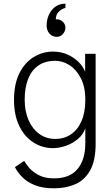

<svg xmlns="http://www.w3.org/2000/svg" viewBox="-20 -792 609 1042"><path d="M443 -13V-96Q432 -62 402.5 -37.5Q373 -13 337 -0.5Q301 12 268 12Q209 12 160.5 -19.5Q112 -51 84 -109.5Q56 -168 56 -250Q56 -335 84.5 -393Q113 -451 161.5 -481.5Q210 -512 268 -512Q311 -512 346.5 -496Q382 -480 407 -455Q432 -430 442 -402V-500H499V-13Q499 81 468.5 134Q438 187 387 208.5Q336 230 273 230Q211 230 169 213Q127 196 101 169.5Q75 143 61 115L111 81Q119 95 137.5 117.5Q156 140 189.5 158Q223 176 273 176Q359 176 401 125Q443 74 443 -13ZM280 -38Q328 -38 364.5 -62.5Q401 -87 422 -134Q443 -181 443 -250Q443 -321 418.5 -368Q394 -415 357 -438.5Q320 -462 280 -462Q224 -462 187 -435.5Q150 -409 132 -362Q114 -315 114 -252Q114 -188 135 -140Q156 -92 193.5 -65Q231 -38 280 -38ZM335 -772Q336 -772 335.5 -766.5Q335 -761 335 -755Q335 -749 335 -749Q335 -749 327 -746.5Q319 -744 309 -737Q299 -730 291 -718Q283 -706 283 -687Q284 -687 286 -687Q288 -687 289 -687Q308 -687 321.5 -673.5Q335 -660 335 -642Q335 -623 321.5 -607.5Q308 -592 289 -592Q264 -592 248.5 -609.5Q233 -627 233 -653Q233 -684 245 -711Q257 -738 279.5 -755Q302 -772 335 -772Z"/></svg>

Font: Inclusive Sans Light
Style: Regular
Weight: 300
Designer: Olivia King
Foundry: Olivia King
Version: Version 2.004